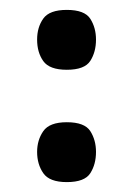

<svg xmlns="http://www.w3.org/2000/svg" viewBox="-20 -400 270 388"><path d="M115 -32Q80 -32 67.5 -50Q55 -68 55 -93Q55 -117 67.5 -135Q80 -153 115 -153Q151 -153 162.5 -135Q174 -117 174 -93Q174 -68 162.5 -50Q151 -32 115 -32ZM115 -259Q80 -259 67.5 -276.5Q55 -294 55 -320Q55 -345 67.5 -362.5Q80 -380 115 -380Q151 -380 162.5 -362Q174 -344 174 -320Q174 -295 162.5 -277Q151 -259 115 -259Z"/></svg>

Font: Darker Grotesque Light
Style: Bold
Weight: 700
Version: Version 1.000;gftools[0.9.28]